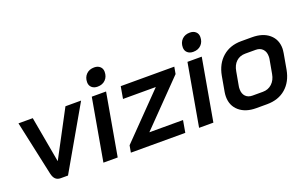

<svg xmlns="http://www.w3.org/2000/svg" viewBox="-82 -1072 2311 1452"><g transform="rotate(-20 1073.5 -346.5)"><path d="M143 -60 48 -499H163L229 -130H230L426 -499H552L265 0H207Q181 0 165.5 -14.5Q150 -29 143 -60Z M642 -613Q642 -652 666 -676.5Q690 -701 730 -701Q759 -701 776.5 -685Q794 -669 794 -643Q794 -604 770 -579.5Q746 -555 706 -555Q677 -555 659.5 -571Q642 -587 642 -613ZM638 -499H753L665 0H550Z M781 -56 1118 -402H854L871 -499H1302L1292 -443L955 -97H1226L1209 0H771Z M1412 -613Q1412 -652 1436 -676.5Q1460 -701 1500 -701Q1529 -701 1546.5 -685Q1564 -669 1564 -643Q1564 -604 1540 -579.5Q1516 -555 1476 -555Q1447 -555 1429.5 -571Q1412 -587 1412 -613ZM1408 -499H1523L1435 0H1320Z M1591 -151Q1591 -169 1594 -187L1616 -311Q1633 -403 1693 -455Q1753 -507 1843 -507H1930Q2017 -507 2067.5 -464Q2118 -421 2118 -349Q2118 -337 2114 -311L2092 -187Q2075 -95 2015.5 -43.5Q1956 8 1864 8H1777Q1692 8 1641.5 -35.5Q1591 -79 1591 -151ZM1867 -91Q1910 -91 1940 -119Q1970 -147 1978 -194L1998 -305Q2000 -313 2000 -329Q2000 -365 1979.5 -386.5Q1959 -408 1924 -408H1840Q1796 -408 1767 -381Q1738 -354 1730 -305L1710 -194Q1708 -185 1708 -169Q1708 -133 1728 -112Q1748 -91 1783 -91Z"/></g></svg>

Font: Bai Jamjuree SemiBold
Style: Italic
Weight: 600
Italic angle: -10°
Version: Version 1.000; ttfautohint (v1.6)